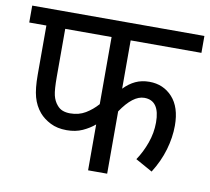

<svg xmlns="http://www.w3.org/2000/svg" viewBox="-72 -702 857 783"><g transform="rotate(10 356.5 -311.0)"><path d="M420 -552V-352Q442 -375 467.5 -387Q493 -399 525 -399Q583 -399 620.5 -358Q658 -317 658 -241Q658 -192 643 -140.5Q628 -89 597 -40L527 -79Q550 -113 565 -155Q580 -197 580 -240Q580 -331 516 -331Q469 -331 420 -258V0H341V-190Q320 -172 291.5 -159Q263 -146 226 -146Q187 -146 158.5 -160.5Q130 -175 112 -196Q90 -222 80.5 -256.5Q71 -291 71 -348V-552H0V-622H713V-552ZM149 -552V-354Q149 -300 154.5 -277Q160 -254 174 -238Q184 -226 197.5 -221Q211 -216 228 -216Q264 -216 291.5 -232.5Q319 -249 341 -274V-552Z"/></g></svg>

Font: Noto Sans SemiCondensed
Style: Regular
Weight: 400
Width: 4
Designer: Monotype Design Team
Foundry: Monotype Imaging Inc.
Version: Version 2.013; ttfautohint (v1.8.4.7-5d5b)